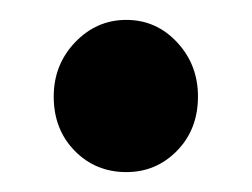

<svg xmlns="http://www.w3.org/2000/svg" viewBox="-20 -358 253 193"><path d="M107 -185Q76 -185 55 -206.5Q34 -228 34 -261Q34 -293 55.5 -315.5Q77 -338 107 -338Q137 -338 158 -315.5Q179 -293 179 -261Q179 -228 158 -206.5Q137 -185 107 -185Z"/></svg>

Font: Overlock
Style: Bold
Weight: 700
Designer: Dario Muhafara
Foundry: Dario Manuel Muhafara
Version: Version 1.002